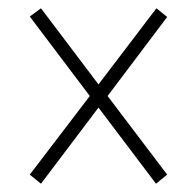

<svg xmlns="http://www.w3.org/2000/svg" viewBox="-20 -594 465 464"><path d="M79 -150 52 -172 197 -362 52 -554 79 -574 218 -390 358 -574 384 -553 240 -362 384 -172 357 -150 218 -334Z"/></svg>

Font: Noto Serif Bengali ExtraCondensed ExtraLight
Style: Regular
Weight: 200
Width: 2
Designer: Juan Bruce, Universal Thirst, Indian Type Foundry and the Monotype Design Team.
Foundry: Monotype Imaging Inc.
Version: Version 2.003; ttfautohint (v1.8.4.7-5d5b)